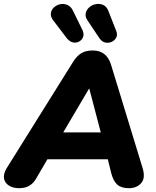

<svg xmlns="http://www.w3.org/2000/svg" viewBox="-34 -979 817 1008"><path d="M67 9Q34 9 12.5 -5Q-9 -19 -13 -42.5Q-17 -66 1 -96L349 -653Q369 -685 392.5 -699.5Q416 -714 453 -714Q526 -714 549 -639L714 -99Q731 -45 707.5 -18Q684 9 643 9Q603 9 582 -9.5Q561 -28 550 -70L532 -143H215L156 -42Q142 -17 120 -4Q98 9 67 9ZM433 -513 298 -284H495L435 -513ZM489 -777 426 -871Q412 -891 416 -909.5Q420 -928 435 -941Q450 -954 470.5 -957.5Q491 -961 509 -952.5Q527 -944 536 -919L576 -817Q584 -798 576.5 -782.5Q569 -767 553 -759.5Q537 -752 519.5 -755.5Q502 -759 489 -777ZM317 -778 247 -870Q231 -890 233 -908.5Q235 -927 249 -940Q263 -953 282.5 -957Q302 -961 321 -952.5Q340 -944 351 -919L399 -821Q408 -801 402.5 -785.5Q397 -770 382.5 -761.5Q368 -753 350.5 -756Q333 -759 317 -778Z"/></svg>

Font: Nunito Black
Style: Italic
Weight: 900
Italic angle: -9°
Designer: Vernon Adams
Foundry: Vernon Adams
Version: Version 3.601; ttfautohint (v1.8.2.53-6de2)